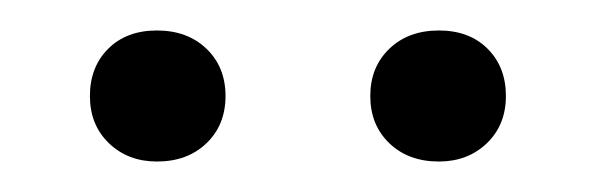

<svg xmlns="http://www.w3.org/2000/svg" viewBox="-20 -608 393 126"><path d="M39 -545Q39 -564 51 -576Q63 -588 83 -588Q103 -588 115.5 -576Q128 -564 128 -545Q128 -526 115.5 -514Q103 -502 83 -502Q64 -502 51.5 -514Q39 -526 39 -545ZM223 -545Q223 -564 235.5 -576Q248 -588 268 -588Q288 -588 300 -576Q312 -564 312 -545Q312 -526 299.5 -514Q287 -502 268 -502Q248 -502 235.5 -514Q223 -526 223 -545Z"/></svg>

Font: Ysabeau
Style: Regular
Weight: 400
Designer: Christian Thalmann (Catharsis Fonts)
Version: Version 0.003